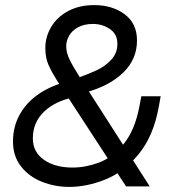

<svg xmlns="http://www.w3.org/2000/svg" viewBox="-20 -732 689 754"><path d="M205 -414Q183 -449 170.5 -477Q158 -505 158 -543Q158 -588 181.5 -627Q205 -666 248.5 -689Q292 -712 350 -712Q421 -712 469.5 -676Q518 -640 518 -573Q518 -499 463.5 -446.5Q409 -394 316 -369L277 -423Q327 -441 359.5 -456Q392 -471 416.5 -497Q441 -523 441 -560Q441 -598 411.5 -618Q382 -638 345 -638Q310 -638 286 -624.5Q262 -611 251 -591Q240 -571 240 -551Q240 -525 253.5 -497.5Q267 -470 297 -423L568 0H475L211 -405ZM31 -176Q31 -233 56 -279.5Q81 -326 126 -358.5Q171 -391 230 -408L270 -350Q196 -335 152.5 -293Q109 -251 109 -188Q109 -135 152.5 -104.5Q196 -74 265 -74Q316 -74 368.5 -93.5Q421 -113 465 -166Q509 -219 527 -312L535 -354H611L603 -310Q582 -196 524 -126Q466 -56 393.5 -27Q321 2 252 2Q196 2 145 -18Q94 -38 62.5 -78.5Q31 -119 31 -176Z"/></svg>

Font: Fixel Italic Variable Display Thin
Style: Italic
Weight: 100
Italic angle: -10°
Designer: AlfaBravo + MacPaw
Foundry: Kyrylo Tkachov, Marchela Mozhyna, Serhii Makarenko, Maria Weinstein, Zakhar Kryvoshyya
Version: Version 1.210;Glyphs 3.2 (3217)